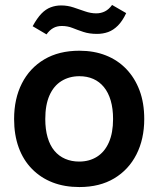

<svg xmlns="http://www.w3.org/2000/svg" viewBox="-20 -747 640 776"><path d="M301 9Q241 9 193 -9.5Q145 -28 109.5 -64Q74 -100 55.5 -151Q37 -202 37 -266Q37 -348 68.5 -410Q100 -472 159 -507Q218 -542 301 -542Q360 -542 408 -523Q456 -504 490.5 -468Q525 -432 544 -381.5Q563 -331 563 -266Q563 -185 531.5 -123Q500 -61 441.5 -26Q383 9 301 9ZM300 -94Q341 -94 372 -113.5Q403 -133 420 -171.5Q437 -210 437 -266Q437 -308 427.5 -340.5Q418 -373 400 -395Q382 -417 357 -428Q332 -439 301 -439Q260 -439 228.5 -419.5Q197 -400 180 -361.5Q163 -323 163 -266Q163 -224 172.5 -191.5Q182 -159 200 -137.5Q218 -116 243.5 -105Q269 -94 300 -94ZM372 -610Q341 -610 317 -618Q293 -626 273 -634Q253 -642 230 -642Q210 -642 195 -633.5Q180 -625 168 -608L112 -641Q130 -674 147.5 -692Q165 -710 185 -717.5Q205 -725 227 -725Q253 -725 277 -717Q301 -709 324 -701Q347 -693 369 -693Q388 -693 404 -701Q420 -709 433 -727L490 -694Q475 -662 456.5 -643.5Q438 -625 417 -617.5Q396 -610 372 -610Z"/></svg>

Font: Mona Sans ExtraLight SemiBold
Style: Regular
Weight: 600
Version: Version 2.000